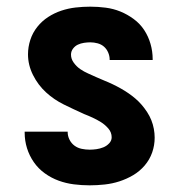

<svg xmlns="http://www.w3.org/2000/svg" viewBox="-20 -548 540 576"><path d="M249 8Q225 8 201.5 5Q178 2 156 -6Q134 -14 114.5 -28Q95 -42 81.5 -61.5Q68 -81 61 -103.5Q54 -126 54 -150Q54 -151 54 -151.5Q54 -152 54 -153H183Q183 -153 183 -152.5Q183 -152 183 -152Q183 -140 188.5 -129Q194 -118 203.5 -111Q213 -104 225 -101.5Q237 -99 249 -99Q259 -99 269.5 -100.5Q280 -102 290 -106Q300 -110 307.5 -118Q315 -126 315 -136Q315 -151 305 -162.5Q295 -174 283 -181.5Q271 -189 258 -195Q245 -201 232 -206L230 -207Q201 -220 171.5 -234.5Q142 -249 118 -271Q94 -293 79 -323Q64 -353 64 -385Q64 -407 71 -428.5Q78 -450 92 -467.5Q106 -485 124.5 -497Q143 -509 164 -516Q185 -523 207 -525.5Q229 -528 251 -528Q274 -528 297 -525Q320 -522 341 -513.5Q362 -505 381 -491Q400 -477 412.5 -458Q425 -439 431.5 -416.5Q438 -394 438 -371Q438 -370 438 -369.5Q438 -369 438 -368H309Q309 -368 309 -368.5Q309 -369 309 -369Q309 -380 304.5 -390.5Q300 -401 292 -408Q284 -415 273 -418Q262 -421 251 -421Q242 -421 232 -419.5Q222 -418 213.5 -414Q205 -410 199 -402Q193 -394 193 -384Q193 -371 201.5 -359.5Q210 -348 221 -340.5Q232 -333 244.5 -327.5Q257 -322 269 -316.5Q281 -311 293.5 -306Q306 -301 318.5 -295Q331 -289 342.5 -282.5Q354 -276 365 -268.5Q376 -261 386.5 -252Q397 -243 405.5 -233Q414 -223 421.5 -211.5Q429 -200 434 -187.5Q439 -175 441.5 -161.5Q444 -148 444 -135Q444 -112 436.5 -90.5Q429 -69 414 -51.5Q399 -34 379.5 -22.5Q360 -11 338.5 -4Q317 3 294 5.5Q271 8 249 8Z"/></svg>

Font: Iosevka SS04 Heavy
Style: Regular
Weight: 900
Monospace: yes
Designer: Belleve Invis
Foundry: Belleve Invis
Version: Version 19.0.0; ttfautohint (v1.8.4)